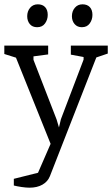

<svg xmlns="http://www.w3.org/2000/svg" viewBox="-42 -705 519 889"><path d="M95 164Q79 164 58.5 161Q38 158 22 154V123L134 95L211 -82L213 -36L208 0L32 -438L-22 -455V-494H181V-453L113 -444V-428L220 -152L231 -115L240 -153L345 -429V-441L286 -452V-494H457V-457L404 -439L189 111Q179 136 154.5 150Q130 164 95 164ZM337 -579Q316 -579 303.5 -593.5Q291 -608 291 -630Q291 -653 304.5 -669Q318 -685 340 -685Q362 -685 374 -672Q386 -659 386 -636Q386 -614 373.5 -596.5Q361 -579 337 -579ZM130 -579Q108 -579 96 -593.5Q84 -608 84 -630Q84 -653 97.5 -669Q111 -685 133 -685Q155 -685 167 -672Q179 -659 179 -636Q179 -614 166.5 -596.5Q154 -579 130 -579Z"/></svg>

Font: Faustina Light
Style: Regular
Weight: 300
Designer: Alfonso Garcia
Foundry: http://www.omnibus-type.com
Version: Version 1.200